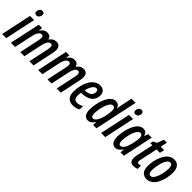

<svg xmlns="http://www.w3.org/2000/svg" viewBox="233 -1971 3193 3193"><g transform="rotate(45 1829.5 -375.0)"><path d="M181 -621C221 -621 248 -658 248 -703C248 -733 231 -747 202 -747C155 -747 134 -704 134 -666C134 -636 149 -621 181 -621ZM-3 0H94L209 -540H112Z M203 0H302L364 -292C380 -377 408 -462 469 -462C493 -462 506 -446 506 -414C506 -399 503 -376 498 -353L423 0H520L591 -334C604 -394 632 -462 683 -462C708 -462 721 -446 721 -413C721 -398 717 -372 712 -347L638 0H736L814 -369C819 -396 823 -423 823 -444C823 -513 788 -550 728 -550C679 -550 638 -525 608 -481H605C593 -528 563 -550 511 -550C462 -550 421 -522 392 -472H389L397 -540H318Z M844 0H943L1005 -292C1021 -377 1049 -462 1110 -462C1134 -462 1147 -446 1147 -414C1147 -399 1144 -376 1139 -353L1064 0H1161L1232 -334C1245 -394 1273 -462 1324 -462C1349 -462 1362 -446 1362 -413C1362 -398 1358 -372 1353 -347L1279 0H1377L1455 -369C1460 -396 1464 -423 1464 -444C1464 -513 1429 -550 1369 -550C1320 -550 1279 -525 1249 -481H1246C1234 -528 1204 -550 1152 -550C1103 -550 1062 -522 1033 -472H1030L1038 -540H959Z M1662 10C1711 10 1755 1 1796 -26V-104C1753 -80 1724 -71 1685 -71C1634 -71 1608 -100 1608 -170C1608 -192 1611 -216 1615 -237H1623C1780 -237 1876 -308 1876 -431C1876 -508 1829 -550 1756 -550C1606 -550 1512 -364 1512 -159C1512 -52 1568 10 1662 10ZM1629 -310C1653 -406 1696 -471 1742 -471C1771 -471 1785 -452 1785 -424C1785 -357 1743 -310 1632 -310Z M2017 10C2067 10 2100 -19 2138 -70H2140L2136 0H2215L2376 -760H2279L2240 -574C2234 -548 2228 -515 2223 -480H2220C2206 -526 2170 -550 2124 -550C1980 -550 1912 -287 1912 -143C1912 -46 1951 10 2017 10ZM2056 -74C2027 -74 2013 -100 2013 -153C2013 -250 2058 -464 2143 -464C2177 -464 2193 -440 2193 -392C2193 -305 2151 -74 2056 -74Z M2509 -621C2549 -621 2576 -658 2576 -703C2576 -733 2559 -747 2530 -747C2483 -747 2462 -704 2462 -666C2462 -636 2477 -621 2509 -621ZM2325 0H2422L2537 -540H2440Z M2664 10C2712 10 2748 -22 2783 -74H2785L2781 0H2860L2975 -540H2891L2868 -473H2865C2850 -526 2818 -550 2773 -550C2624 -550 2557 -291 2557 -143C2557 -46 2596 10 2664 10ZM2701 -74C2672 -74 2658 -100 2658 -154C2658 -263 2707 -464 2788 -464C2819 -464 2838 -438 2838 -391C2838 -353 2832 -310 2816 -246C2795 -165 2762 -74 2701 -74Z M3088 10C3114 10 3151 5 3177 -8V-87C3160 -80 3139 -77 3128 -77C3107 -77 3099 -87 3099 -109C3099 -121 3102 -138 3106 -156L3170 -458H3250L3268 -540H3187L3213 -659H3143L3097 -538L3035 -511L3024 -458H3073L3010 -165C3004 -134 3001 -110 3001 -90C3001 -29 3026 10 3088 10Z M3400 10C3566 10 3638 -217 3638 -380C3638 -487 3587 -550 3501 -550C3323 -550 3260 -298 3260 -159C3260 -51 3311 10 3400 10ZM3410 -74C3376 -74 3359 -104 3359 -158C3359 -258 3400 -467 3488 -467C3523 -467 3540 -435 3540 -381C3540 -268 3492 -74 3410 -74Z"/></g></svg>

Font: Noto Sans UI Condensed Medium
Style: Italic
Weight: 500
Width: 3
Italic angle: -12°
Designer: Monotype Design Team
Foundry: Monotype Imaging Inc.
Version: Version 1.901